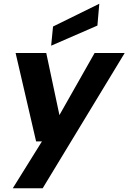

<svg xmlns="http://www.w3.org/2000/svg" viewBox="-20 -781 683 1021"><path d="M48 220 203 -29H172L63 -499H226L296 -169L483 -499H643L207 220ZM252 -538 262 -640 508 -761 498 -645Z"/></svg>

Font: DM Sans 20pt Black
Style: Italic
Weight: 900
Italic angle: -10°
Version: Version 4.004;gftools[0.9.30]